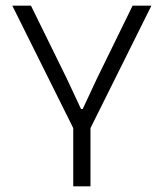

<svg xmlns="http://www.w3.org/2000/svg" viewBox="-20 -659 579 679"><path d="M242.5 -199 23.5 -639H89.5L216.5 -380.5L266.5 -273.5H272.5L322.5 -380.5L449 -639H515.5L296.5 -199ZM239 0V-258.5H300V0Z"/></svg>

Font: Anek Odia Medium Light
Style: Regular
Weight: 300
Version: Version 1.003